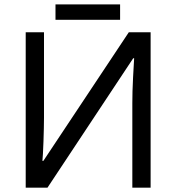

<svg xmlns="http://www.w3.org/2000/svg" viewBox="-20 -862 808 882"><path d="M234.9 -771H531.7V-841.8H234.9ZM98.1 0H198.2L591.8 -594.2H596.2C595.2 -581.1 593.8 -551.8 591.3 -506.8C588.9 -461.4 587.9 -421.9 587.9 -388.2V0H671.9V-713.9H571.8L179.2 -123H174.8C176.3 -136.7 178.2 -166.5 179.7 -211.9C181.2 -257.3 182.1 -293.9 182.1 -321.8V-713.9H98.1Z"/></svg>

Font: Noto Reveo Sans
Style: Regular
Weight: 400
Designer: Monotype Design team
Foundry: Monotype Imaging Inc.
Version: Version 1.04